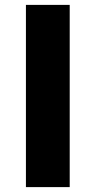

<svg xmlns="http://www.w3.org/2000/svg" viewBox="-20 -765 390 785"><path d="M86 0H265V-745H86Z"/></svg>

Font: Source Han Sans HK Heavy
Style: Regular
Weight: 900
Designer: Ryoko NISHIZUKA 西塚涼子 (kana, bopomofo & ideographs); Paul D. Hunt (Latin, Greek & Cyrillic); Sandoll Communications 산돌커뮤니
Foundry: Adobe
Version: Version 2.000;hotconv 1.0.107;makeotfexe 2.5.65593